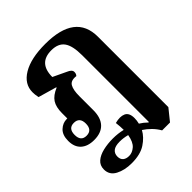

<svg xmlns="http://www.w3.org/2000/svg" viewBox="-224 -689 1068 1068"><g transform="rotate(-45 310.5 -155.0)"><path d="M187 250Q131 250 91.5 229Q52 208 52 165Q52 133 74 114Q96 95 132 86.5Q168 78 209 78Q249 78 286 87Q286 61 282 29Q323 18 349 29.5Q375 41 375 83Q375 102 370 122Q393 136 412 155H416V-370Q416 -445 392 -478Q368 -511 314 -511Q213 -511 213 -402L291 -365Q320 -353 320 -335Q320 -320 311 -311Q271 -316 257.5 -292.5Q244 -269 244 -221V-110Q244 -51 215 -20Q186 11 130 11Q80 11 52 -14.5Q24 -40 24 -88Q24 -134 48.5 -157Q73 -180 104 -180Q106 -180 109 -180V-222Q109 -270 127 -297.5Q145 -325 188 -343V-346L80 -377Q77 -391 76 -401Q75 -411 75 -420Q75 -484 138.5 -522Q202 -560 315 -560Q551 -560 551 -381V173L497 240H435Q420 214 400 194Q380 174 357 159Q337 196 296 223Q255 250 187 250ZM117 -36Q162 -36 162 -87Q162 -137 117 -137Q73 -137 73 -86Q73 -36 117 -36ZM156 167Q156 189 169 200Q182 211 205 211Q230 211 252.5 191.5Q275 172 283 125Q252 117 224 117Q188 117 172 130.5Q156 144 156 167Z"/></g></svg>

Font: Noto Serif Thai SemiCondensed
Style: Bold
Weight: 700
Width: 4
Designer: Monotype Design Team
Foundry: Monotype Imaging Inc.
Version: Version 2.002; ttfautohint (v1.8.4.7-5d5b)